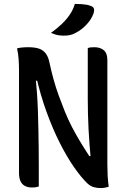

<svg xmlns="http://www.w3.org/2000/svg" viewBox="-20 -950 640 980"><path d="M178 2Q171 4 163 5.5Q155 7 143 7Q122 7 107 -1Q92 -9 84.5 -25.5Q77 -42 77 -68Q77 -133 77 -199Q77 -265 77 -331Q77 -397 77 -463Q77 -529 77 -594Q77 -619 75 -648Q73 -677 67 -703Q78 -706 87 -707Q96 -708 105 -708.5Q114 -709 123 -709Q159 -709 180 -701.5Q201 -694 214 -676.5Q227 -659 233 -628Q242 -586 253.5 -544.5Q265 -503 279.5 -463Q294 -423 310.5 -382Q327 -341 348 -300.5Q369 -260 394.5 -218.5Q420 -177 449 -133L411 -153H467L444 -130Q440 -172 437 -212Q434 -252 432 -290Q430 -328 429 -367Q428 -406 428 -445.5Q428 -485 428 -527Q428 -573 428 -616.5Q428 -660 428 -704Q433 -707 441.5 -708Q450 -709 462 -709Q491 -709 509.5 -694Q528 -679 528 -643Q528 -577 528 -510.5Q528 -444 528 -377Q528 -310 528 -243Q528 -176 528 -108Q528 -80 529.5 -52Q531 -24 535 3Q529 5 522.5 6.5Q516 8 509.5 9Q503 10 496 10Q474 10 457.5 5Q441 0 426 -14Q394 -45 358 -96.5Q322 -148 286 -219Q250 -290 218 -377.5Q186 -465 163 -567L191 -538H142L160 -568Q165 -524 168.5 -477.5Q172 -431 173.5 -383.5Q175 -336 176 -288Q177 -240 177.5 -192.5Q178 -145 178 -100Q178 -74 178 -49Q178 -24 178 2ZM362 -930Q380 -930 394.5 -929Q409 -928 421.5 -926Q434 -924 445 -919Q457 -915 459.5 -905Q462 -895 458 -883Q452 -866 443 -852Q434 -838 422.5 -825.5Q411 -813 397 -802Q383 -791 366 -782Q351 -774 337 -771Q323 -768 304 -768Q293 -768 282.5 -769.5Q272 -771 262 -774Q252 -777 240 -782Q272 -805 296 -828Q320 -851 337 -876.5Q354 -902 362 -930Z"/></svg>

Font: Recursive Monospace Casual Medium
Style: Regular
Weight: 500
Version: Version 1.047